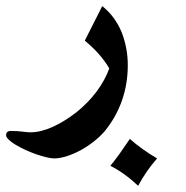

<svg xmlns="http://www.w3.org/2000/svg" viewBox="-93 -325 604 624"><path d="M155.3 40Q194.3 8.3 221.2 -27.8Q248 -64 262.2 -102.5Q249.5 -124.5 230 -147.2Q210.4 -169.9 182.6 -192.9L239.3 -305.2Q260.7 -288.1 276.4 -266.6Q292 -245.1 302.2 -220.7Q312 -195.3 317.1 -168.9Q322.3 -142.6 322.3 -113.3Q322.3 -51.8 303 2.7Q283.7 57.1 247.1 101.6Q232.4 118.7 212.4 134.5Q192.4 150.4 170.2 162.6Q147.9 174.8 125.5 182.1Q103 189.5 84 189.9Q73.2 189.9 57.1 186Q41 182.1 23.7 176Q6.3 169.9 -11 161.9Q-28.3 153.8 -42.2 145.5Q-56.2 137.2 -64.7 128.9Q-73.2 120.6 -73.2 114.3Q-73.2 100.6 -57.6 100.6Q-36.6 100.6 -20.3 102.8Q-3.9 105 5.4 105Q39.1 105 77.1 87.9Q115.2 70.8 155.3 40ZM417.5 189.9Q381.8 230.5 356 278.8Q333 257.3 310.5 241.2Q288.1 225.1 265.6 213.9Q279.8 196.8 295.4 175Q311 153.3 329.1 126.5Q365.7 159.2 417.5 189.9Z"/></svg>

Font: XB Niloofar
Style: Bold
Weight: 700
Designer: Behnam
Foundry: Irmug
Version: Version 7.201 2008